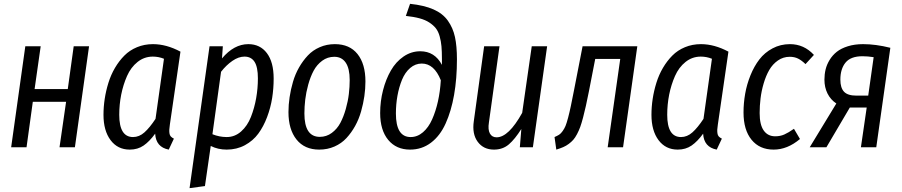

<svg xmlns="http://www.w3.org/2000/svg" viewBox="-20 -767 4696 1000"><path d="M290 0 324.2 -236.8H150.9L118.2 0H38.1L111.8 -525.9H191.9L160.2 -303.2H333L363.8 -525.9H443.8L370.1 0Z M776.9 -537.1Q846.7 -537.1 919.9 -498L864.7 -118.2Q862.3 -100.6 861.8 -92.3Q861.3 -84 862.5 -73.2Q863.8 -62.5 869.6 -56.2Q875.5 -49.8 885.7 -44.9L858.9 12.2Q792 -0.5 788.1 -70.8Q758.8 -30.3 728 -9Q697.3 12.2 655.8 12.2Q592.8 12.2 555.9 -37.1Q519 -86.4 519 -168.9Q519 -210.4 525.4 -252.2Q531.7 -293.9 544.7 -335.7Q557.6 -377.4 578.9 -413.6Q600.1 -449.7 627.7 -477.5Q655.3 -505.4 693.6 -521.2Q731.9 -537.1 776.9 -537.1ZM775.9 -472.2Q731.4 -472.2 696.5 -444.3Q661.6 -416.5 641.6 -371.1Q621.6 -325.7 611.3 -274.2Q601.1 -222.7 601.1 -168.9Q601.1 -53.2 672.9 -53.2Q705.1 -53.2 732.4 -77.6Q759.8 -102.1 790 -147.9L834 -460.9Q806.2 -472.2 775.9 -472.2Z M967.3 212.9 1071.3 -525.9H1140.6L1136.2 -462.9Q1198.7 -537.1 1273.4 -537.1Q1334.5 -537.1 1369.9 -490.5Q1405.3 -443.8 1405.3 -357.9Q1405.3 -306.6 1397.5 -256.6Q1389.6 -206.5 1371.1 -157.2Q1352.5 -107.9 1325.2 -70.8Q1297.9 -33.7 1255.4 -10.7Q1212.9 12.2 1160.6 12.2Q1115.2 12.2 1077.6 -6.8L1047.4 202.1ZM1160.6 -53.2Q1203.1 -53.2 1235.8 -82.3Q1268.6 -111.3 1286.9 -158Q1305.2 -204.6 1314.2 -255.9Q1323.2 -307.1 1323.2 -358.9Q1323.2 -418 1305.7 -445.1Q1288.1 -472.2 1253.4 -472.2Q1222.7 -472.2 1190.4 -450Q1158.2 -427.7 1131.3 -393.1L1086.4 -67.9Q1122.6 -53.2 1160.6 -53.2Z M1642.6 12.2Q1566.4 12.2 1524.4 -40.3Q1482.4 -92.8 1482.4 -183.1Q1482.4 -221.2 1488.3 -260.7Q1494.1 -300.3 1505.9 -340.6Q1517.6 -380.9 1537.6 -415.8Q1557.6 -450.7 1583.3 -478Q1608.9 -505.4 1645.3 -521.2Q1681.6 -537.1 1724.1 -537.1Q1800.8 -537.1 1842 -485.6Q1883.3 -434.1 1883.3 -342.8Q1883.3 -305.2 1877.7 -266.1Q1872.1 -227.1 1860.6 -186.5Q1849.1 -146 1829.6 -110.8Q1810.1 -75.7 1784.4 -47.9Q1758.8 -20 1722.2 -3.9Q1685.5 12.2 1642.6 12.2ZM1645.5 -54.2Q1680.2 -54.2 1708 -74.7Q1735.8 -95.2 1752.7 -127Q1769.5 -158.7 1781 -199.5Q1792.5 -240.2 1796.9 -277.6Q1801.3 -314.9 1801.3 -350.1Q1801.3 -410.6 1780.5 -440.9Q1759.8 -471.2 1721.2 -471.2Q1686 -471.2 1658.2 -450.7Q1630.4 -430.2 1613.5 -398.7Q1596.7 -367.2 1585.4 -326.4Q1574.2 -285.6 1569.8 -248.5Q1565.4 -211.4 1565.4 -175.8Q1565.4 -54.2 1645.5 -54.2Z M2115.7 12.2Q2043.9 12.2 2002 -38.3Q1960 -88.9 1960 -178.2Q1960 -239.3 1974.9 -296.9Q1989.7 -354.5 2015.9 -399.9Q2042 -445.3 2082 -472.7Q2122.1 -500 2168.9 -500Q2244.1 -500 2281.7 -429.2V-460Q2281.7 -499 2279.3 -525.9Q2276.9 -552.7 2269.8 -578.1Q2262.7 -603.5 2249.8 -619.9Q2236.8 -636.2 2215.8 -649.9Q2194.8 -663.6 2165 -671.6Q2135.3 -679.7 2093.8 -684.1L2115.7 -747.1Q2189.5 -739.3 2237.8 -718Q2286.1 -696.8 2312.7 -659.2Q2339.4 -621.6 2349.6 -574.2Q2359.9 -526.9 2359.9 -458Q2359.9 -356.9 2345 -272.5Q2330.1 -188 2301 -123.8Q2272 -59.6 2224.6 -23.7Q2177.2 12.2 2115.7 12.2ZM2118.7 -53.2Q2153.8 -53.2 2182.9 -78.1Q2211.9 -103 2230.7 -145.3Q2249.5 -187.5 2261 -239.3Q2272.5 -291 2275.9 -349.1Q2241.2 -436 2176.8 -436Q2143.1 -436 2116.2 -412.8Q2089.4 -389.6 2073.7 -351.3Q2058.1 -313 2050 -268.1Q2042 -223.1 2042 -175.8Q2042 -53.2 2118.7 -53.2Z M2552.7 12.2Q2498 12.2 2468 -28.6Q2438 -69.3 2447.8 -136.2L2501.5 -525.9H2581.5L2526.4 -128.9Q2520.5 -91.8 2531.5 -71.8Q2542.5 -51.8 2566.4 -51.8Q2628.9 -51.8 2699.7 -179.2L2749.5 -525.9H2829.6L2755.4 0H2687.5L2695.3 -95.2Q2662.1 -42.5 2630.4 -15.1Q2598.6 12.2 2552.7 12.2Z M3299.3 -525.9 3225.1 0H3145L3210.4 -460H3080.1L3047.4 -292Q3038.1 -246.1 3031.5 -215.6Q3024.9 -185.1 3016.8 -154.8Q3008.8 -124.5 3002 -105.7Q2995.1 -86.9 2985.4 -68.4Q2975.6 -49.8 2965.8 -38.8Q2956.1 -27.8 2942.4 -17.6Q2928.7 -7.3 2913.3 -0.7Q2897.9 5.9 2877.4 12.2L2868.2 -53.2Q2882.8 -59.6 2892.1 -65.4Q2901.4 -71.3 2910.6 -84.5Q2919.9 -97.7 2925.5 -111.3Q2931.2 -125 2939 -154.5Q2946.8 -184.1 2953.1 -214.6Q2959.5 -245.1 2970.2 -299.8L3014.2 -525.9Z M3630.9 -537.1Q3700.7 -537.1 3773.9 -498L3718.8 -118.2Q3716.3 -100.6 3715.8 -92.3Q3715.3 -84 3716.6 -73.2Q3717.8 -62.5 3723.6 -56.2Q3729.5 -49.8 3739.7 -44.9L3712.9 12.2Q3646 -0.5 3642.1 -70.8Q3612.8 -30.3 3582 -9Q3551.3 12.2 3509.8 12.2Q3446.8 12.2 3409.9 -37.1Q3373 -86.4 3373 -168.9Q3373 -210.4 3379.4 -252.2Q3385.7 -293.9 3398.7 -335.7Q3411.6 -377.4 3432.9 -413.6Q3454.1 -449.7 3481.7 -477.5Q3509.3 -505.4 3547.6 -521.2Q3585.9 -537.1 3630.9 -537.1ZM3629.9 -472.2Q3585.4 -472.2 3550.5 -444.3Q3515.6 -416.5 3495.6 -371.1Q3475.6 -325.7 3465.3 -274.2Q3455.1 -222.7 3455.1 -168.9Q3455.1 -53.2 3526.9 -53.2Q3559.1 -53.2 3586.4 -77.6Q3613.8 -102.1 3644 -147.9L3688 -460.9Q3660.2 -472.2 3629.9 -472.2Z M4094.2 -537.1Q4167.5 -537.1 4219.2 -481L4175.3 -433.1Q4155.3 -452.6 4136.5 -461.9Q4117.7 -471.2 4093.3 -471.2Q4059.1 -471.2 4031.5 -451.9Q4003.9 -432.6 3986.6 -402.6Q3969.2 -372.6 3957.5 -332.8Q3945.8 -293 3941.2 -254.6Q3936.5 -216.3 3936.5 -178.2Q3936.5 -117.2 3957.8 -87.2Q3979 -57.1 4017.6 -57.1Q4043.5 -57.1 4064.7 -66.4Q4085.9 -75.7 4115.2 -96.2L4146.5 -43Q4081.1 12.2 4009.3 12.2Q3936 12.2 3894.3 -39.1Q3852.5 -90.3 3852.5 -181.2Q3852.5 -230 3861.1 -278.8Q3869.6 -327.6 3888.7 -374.8Q3907.7 -421.9 3935.1 -457.5Q3962.4 -493.2 4003.7 -515.1Q4044.9 -537.1 4094.2 -537.1Z M4475.1 -537.1Q4541 -537.1 4617.2 -518.1L4543.9 0H4463.9L4494.1 -207H4406.2L4284.2 0H4197.3L4335.9 -228Q4306.2 -247.6 4290 -279.8Q4273.9 -312 4273.9 -352.1Q4273.9 -379.9 4280 -405.3Q4286.1 -430.7 4301 -455.1Q4315.9 -479.5 4338.4 -497.3Q4360.8 -515.1 4396 -526.1Q4431.2 -537.1 4475.1 -537.1ZM4472.2 -474.1Q4411.1 -474.1 4384 -441.2Q4356.9 -408.2 4356.9 -352.1Q4356.9 -309.6 4376 -289.3Q4395 -269 4439.9 -269H4502L4530.3 -469.2Q4500 -474.1 4472.2 -474.1Z"/></svg>

Font: Fira Sans Compressed Book
Style: Italic
Weight: 350
Width: 3
Italic angle: -8°
Designer: Carrois Corporate & Edenspiekermann AG
Foundry: Carrois Corporate GbR & Edenspiekermann AG
Version: Version 4.203;PS 004.203;hotconv 1.0.88;makeotf.lib2.5.64775